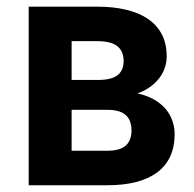

<svg xmlns="http://www.w3.org/2000/svg" viewBox="-20 -548 573 568"><path d="M298.3 -223.1H147L146 -311.5H270Q296.4 -311.5 313 -317.6Q329.6 -323.7 337.6 -336.2Q345.7 -348.6 345.7 -366.7Q345.7 -382.3 340.8 -393.6Q335.9 -404.8 326.2 -412.1Q316.4 -419.4 301.5 -422.9Q286.6 -426.3 267.1 -426.3H191.9V0H64.9V-528.3H267.1Q314.9 -528.3 352.8 -519.3Q390.6 -510.3 417.5 -492.2Q444.3 -474.1 458.7 -446.5Q473.1 -418.9 473.1 -381.3Q473.1 -357.4 462.9 -335.9Q452.6 -314.5 433.1 -297.9Q413.6 -281.2 385 -270.8Q356.4 -260.3 318.8 -257.3ZM298.3 0H112.8L160.6 -102.1H298.3Q323.2 -102.1 338.9 -109.1Q354.5 -116.2 361.8 -129.6Q369.1 -143.1 369.1 -162.1Q369.1 -180.7 362.3 -194.3Q355.5 -208 339.8 -215.6Q324.2 -223.1 298.3 -223.1H175.8L176.8 -311.5H317.9L350.6 -276.4Q400.4 -272.9 432.9 -255.1Q465.3 -237.3 481 -210.2Q496.6 -183.1 496.6 -150.9Q496.6 -113.3 483.4 -85Q470.2 -56.6 444.8 -37.8Q419.4 -19 382.6 -9.5Q345.7 0 298.3 0Z"/></svg>

Font: Roboto SemiCondensed SemiBold
Style: Regular
Weight: 600
Width: 4
Designer: Christian Robertson
Foundry: Google
Version: Version 3.009; 2024